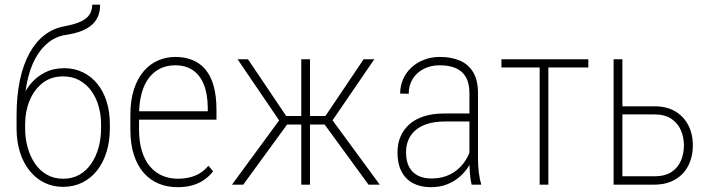

<svg xmlns="http://www.w3.org/2000/svg" viewBox="-20 -778 2992 809"><path d="M368.7 -758.3H401.9Q401.9 -728.5 391.8 -706.5Q381.8 -684.6 362.5 -669.4Q343.3 -654.3 316.7 -645Q290 -635.7 257.3 -630.9Q217.3 -625 184.6 -599.6Q151.9 -574.2 128.4 -530.8Q105 -487.3 93 -427Q81.1 -366.7 82.5 -290.5V-244.1H49.8V-290.5Q49.8 -373.5 63.7 -439.5Q77.6 -505.4 104 -553.5Q130.4 -601.6 167.5 -630.1Q204.6 -658.7 250 -667Q295.9 -675.3 321.8 -688Q347.7 -700.7 358.2 -718.3Q368.7 -735.8 368.7 -758.3ZM250 -490.7Q293.5 -490.7 329.1 -473.4Q364.7 -456.1 390.1 -424.8Q415.5 -393.6 429.2 -350.3Q442.9 -307.1 442.9 -255.4V-236.8Q442.9 -183.1 429 -137.9Q415 -92.8 389.2 -59.8Q363.3 -26.9 326.9 -8.8Q290.5 9.3 246.1 9.3Q201.7 9.3 165.8 -8.8Q129.9 -26.9 103.8 -59.8Q77.6 -92.8 63.7 -137.9Q49.8 -183.1 49.8 -236.8V-255.4Q49.8 -271 51.8 -285.6Q53.7 -300.3 57.1 -314.7Q60.5 -329.1 64.9 -342.8Q79.1 -386.7 105.2 -419.9Q131.3 -453.1 168 -471.9Q204.6 -490.7 250 -490.7ZM245.6 -456.1Q194.8 -456.1 159.2 -428Q123.5 -399.9 104.7 -354Q85.9 -308.1 85.9 -255.4V-236.8Q85.9 -194.3 96.7 -156.2Q107.4 -118.2 127.7 -88.4Q147.9 -58.6 178 -41.7Q208 -24.9 246.1 -24.9Q284.7 -24.9 314.5 -41.7Q344.2 -58.6 364.5 -88.4Q384.8 -118.2 395.3 -156.2Q405.8 -194.3 405.8 -236.8V-255.4Q405.8 -294.9 395.3 -331.1Q384.8 -367.2 364.5 -395.3Q344.2 -423.3 314.5 -439.7Q284.7 -456.1 245.6 -456.1Z M727.5 10.7Q685.1 10.7 648.9 -4.2Q612.8 -19 585.9 -49.3Q559.1 -79.6 544.2 -125.2Q529.3 -170.9 529.3 -232.4V-292.5Q529.3 -355.5 544.4 -401.9Q559.6 -448.2 585.9 -478.5Q612.3 -508.8 646.5 -523.4Q680.7 -538.1 718.8 -538.1Q758.8 -538.1 790.8 -525.1Q822.8 -512.2 845.5 -485.4Q868.2 -458.5 880.1 -416.3Q892.1 -374 892.1 -315.4V-273.9H552.2V-309.1H855.5V-323.2Q855 -381.8 838.9 -421.9Q822.8 -461.9 792.2 -482.4Q761.7 -502.9 718.8 -502.9Q684.6 -502.9 656.7 -490Q628.9 -477.1 608.4 -450.9Q587.9 -424.8 576.9 -385Q565.9 -345.2 565.9 -292.5V-232.4Q565.9 -180.7 577.9 -141.6Q589.8 -102.5 611.8 -76.7Q633.8 -50.8 663.8 -37.8Q693.8 -24.9 729 -24.9Q768.1 -24.9 800.3 -37.1Q832.5 -49.3 858.4 -79.6L877.9 -56.2Q863.8 -37.6 842.8 -22.2Q821.8 -6.8 793.5 2Q765.1 10.7 727.5 10.7Z M1168 -253.4 981 -528.3H1024.9L1186 -289.1H1266.6L1264.2 -253.4ZM1191.9 -256.3 1004.9 0H957.5L1168.9 -288.1ZM1286.1 -528.3V0H1249.5V-528.3ZM1557.1 -528.3 1369.1 -253.4H1273.9L1270.5 -289.1H1351.1L1512.2 -528.3ZM1532.7 0 1345.7 -256.3 1368.7 -288.1 1580.1 0Z M1958 -97.7V-384.8Q1958 -426.3 1943.4 -452.4Q1928.7 -478.5 1900.9 -490.7Q1873 -502.9 1832.5 -502.9Q1795.4 -502.9 1765.9 -488Q1736.3 -473.1 1719.2 -446Q1702.1 -418.9 1702.1 -382.8L1666 -383.8Q1666 -415.5 1678.2 -443.6Q1690.4 -471.7 1712.6 -492.7Q1734.9 -513.7 1765.9 -525.9Q1796.9 -538.1 1834 -538.1Q1880.9 -538.1 1917 -522.9Q1953.1 -507.8 1973.6 -473.9Q1994.1 -439.9 1994.1 -383.8V-107.9Q1994.1 -79.6 1997.6 -51Q2001 -22.5 2006.8 -5.4V0H1967.3Q1962.4 -18.1 1960.2 -45.4Q1958 -72.8 1958 -97.7ZM1968.3 -299.8 1969.2 -266.1H1856Q1813.5 -266.1 1782.5 -256.6Q1751.5 -247.1 1731.2 -229.7Q1710.9 -212.4 1700.9 -188.7Q1690.9 -165 1690.9 -136.2Q1690.9 -98.6 1704.1 -74.2Q1717.3 -49.8 1741.5 -37.8Q1765.6 -25.9 1797.9 -25.9Q1841.8 -25.9 1875.7 -42.7Q1909.7 -59.6 1932.4 -89.1Q1955.1 -118.7 1965.3 -156.2L1977.5 -128.9Q1971.2 -105 1956.5 -80.3Q1941.9 -55.7 1919.2 -35.2Q1896.5 -14.6 1865.7 -2Q1835 10.7 1795.4 10.7Q1752.9 10.7 1721.2 -5.6Q1689.5 -22 1672.1 -54.7Q1654.8 -87.4 1654.8 -135.7Q1654.8 -171.9 1667.2 -201.7Q1679.7 -231.4 1704.3 -253.7Q1729 -275.9 1765.9 -287.8Q1802.7 -299.8 1851.1 -299.8Z M2290.5 -528.3V0H2253.9V-528.3ZM2459 -528.3V-493.7H2092.8V-528.3Z M2586.4 -330.1H2737.3Q2789.6 -330.1 2825.4 -308.6Q2861.3 -287.1 2880.4 -250Q2899.4 -212.9 2899.4 -165Q2899.4 -129.9 2888.7 -99.6Q2877.9 -69.3 2857.2 -47.1Q2836.4 -24.9 2806.4 -12.5Q2776.4 0 2737.3 0H2565.4V-528.3H2602.5V-35.2H2737.3Q2782.2 -35.2 2809.6 -53.5Q2836.9 -71.8 2849.4 -101.8Q2861.8 -131.8 2861.8 -166Q2861.8 -198.2 2849.4 -228Q2836.9 -257.8 2809.6 -276.9Q2782.2 -295.9 2737.3 -295.9H2586.4Z"/></svg>

Font: Roboto Condensed ExtraLight
Style: Regular
Weight: 250
Designer: Christian Robertson
Foundry: Google
Version: Version 3.008; 2023